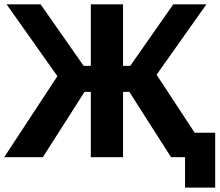

<svg xmlns="http://www.w3.org/2000/svg" viewBox="-33 -731 1021 893"><path d="M389.4 0V-710.9H539.3V0ZM762.5 0 552 -329.6 670.2 -421.6 947 0ZM166.3 0H-13.4L263.4 -421.6L376.7 -329.6ZM464.4 -424.8V-303.7H285.6L-2.4 -710.9H155.8L356 -424.8ZM464.4 -424.8H572.8L772.9 -710.9H927L638.9 -303.7H464.4ZM762.5 0V-113.8H967.8V141.6H827.6V0Z"/></svg>

Font: RobotoFlex
Style: Regular
Weight: 400
Designer: Berlow after Robertson
Foundry: Google
Version: Version 2.136